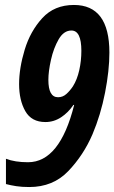

<svg xmlns="http://www.w3.org/2000/svg" viewBox="-20 -744 461 774"><path d="M175 -422Q175 -456 185.5 -503Q196 -550 216.5 -585.5Q237 -621 268 -621Q308 -621 308 -539Q308 -499 299.5 -461Q291 -423 274 -396Q262 -378 247.5 -365Q233 -352 214 -352Q175 -352 175 -422ZM353 -203Q386 -281 403.5 -370.5Q421 -460 421 -532Q421 -724 278 -724Q199 -724 150.5 -671Q102 -618 79.5 -543.5Q57 -469 57 -405Q57 -340 82 -296Q107 -252 163 -252Q197 -252 226 -271Q255 -290 276 -321H279Q221 -90 93 -90Q40 -90 4 -104V-2Q23 3 45.5 6.5Q68 10 98 10Q194 10 255.5 -54.5Q317 -119 353 -203Z"/></svg>

Font: Noto Sans Display Condensed
Style: Bold Italic
Weight: 700
Width: 3
Designer: Monotype Design team
Foundry: Monotype Imaging Inc.
Version: 1.000